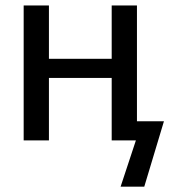

<svg xmlns="http://www.w3.org/2000/svg" viewBox="-20 -528 648 722"><path d="M495 -507.5V-72H596.5L522.5 174H433.5L491 0H400V-235H164V0H69V-507.5H164V-307H400V-507.5Z"/></svg>

Font: Lato Medium
Style: Regular
Weight: 500
Designer: Lukasz Dziedzic
Foundry: tyPoland Lukasz Dziedzic
Version: Version 2.006; 2014-01-15